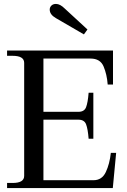

<svg xmlns="http://www.w3.org/2000/svg" viewBox="-20 -957 647 977"><path d="M233 -908Q233 -920 241.5 -928.5Q250 -937 265 -937Q286 -937 310 -913L425 -807L407 -782L264 -865Q233 -883 233 -908ZM571 -179 554 0H16V-26H44Q103 -26 103 -62V-637Q103 -673 44 -673H16V-700H555V-527H528Q524 -579 507 -619Q490 -659 441 -659H201V-388H379Q409 -388 418 -411.5Q427 -435 431 -485H455V-251H431Q427 -301 418 -324.5Q409 -348 379 -348H201V-40H456Q499 -40 518.5 -81.5Q538 -123 544 -179Z"/></svg>

Font: TavirajRegular
Style: Regular
Weight: 400
Designer: Katatrad Team
Foundry: CadsonDemak
Version: Version 1.001